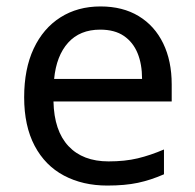

<svg xmlns="http://www.w3.org/2000/svg" viewBox="-20 -632 604 596"><path d="M292 -612Q361 -612 410.5 -582Q460 -552 486.5 -497.5Q513 -443 513 -370V-317H146Q148 -226 192.5 -178.5Q237 -131 317 -131Q368 -131 407.5 -140.5Q447 -150 489 -168V-91Q448 -73 408 -64.5Q368 -56 313 -56Q237 -56 178.5 -87Q120 -118 87.5 -179.5Q55 -241 55 -330Q55 -418 84.5 -481Q114 -544 167.5 -578Q221 -612 292 -612ZM291 -540Q228 -540 191.5 -499.5Q155 -459 148 -387H421Q421 -433 407 -467Q393 -501 364.5 -520.5Q336 -540 291 -540Z"/></svg>

Font: Noto Sans Malayalam UI
Style: Regular
Weight: 400
Designer: Jelle Bosma - Monotype Design Team
Foundry: Monotype Imaging Inc.
Version: Version 2.104